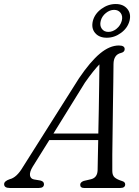

<svg xmlns="http://www.w3.org/2000/svg" viewBox="-46 -934 693 954"><path d="M116 -105Q100.5 -79 103 -62.5Q105.5 -46 122.5 -42.5L155 -37Q172.5 -32.5 172.5 -19Q172.5 0 147 0H2.5Q-25.5 0 -25.5 -19Q-25.5 -34 2 -43.5Q37 -51.5 68 -104.5L346.5 -545Q403 -628.5 451 -668.2Q499 -708 544.5 -708Q573.5 -708 573.5 -690Q573.5 -675.5 555.5 -671Q518.5 -662.5 518 -615.5Q518 -583 517 -528.2Q516 -473.5 515.2 -409Q514.5 -344.5 513.5 -280.8Q512.5 -217 512 -165Q511.5 -113 512 -84.5Q512 -62.5 524 -52.2Q536 -42 560.5 -34.5Q576 -30 576 -18Q576 0 551.5 0H371.5Q352.5 0 352.5 -16Q352.5 -28.5 370 -35L406.5 -43.5Q437.5 -51.5 439 -87.5Q439.5 -111 440.2 -150.5Q441 -190 442 -238H199ZM376 -523.5 219.5 -270.5H442.5Q444 -330.5 445 -394.2Q446 -458 446.8 -515.5Q447.5 -573 448 -614Q434.5 -600.5 416.5 -578Q398.5 -555.5 376 -523.5ZM484.5 -746.5Q446.5 -746.5 426.5 -770.2Q406.5 -794 415.5 -830.5Q425 -866 458 -890Q491 -914 529 -914Q566.5 -914 586.5 -890Q606.5 -866 597.5 -830.5Q588 -794.5 555.2 -770.5Q522.5 -746.5 484.5 -746.5ZM521 -885Q499.5 -885 480 -869.2Q460.5 -853.5 454.5 -830.5Q448.5 -807 459.8 -791.2Q471 -775.5 492.5 -775.5Q514 -775.5 533.2 -791.2Q552.5 -807 559 -830.5Q565 -853.5 553.8 -869.2Q542.5 -885 521 -885Z"/></svg>

Font: Fraunces 9pt S050 Light
Style: Italic
Weight: 300
Italic angle: -16°
Version: Version 1.000; ttfautohint (v1.8.3)